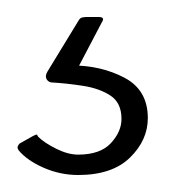

<svg xmlns="http://www.w3.org/2000/svg" viewBox="-20 -20 224 226"><path d="M154 119Q154 145 133 165.5Q112 186 72 186Q51 186 31.5 177.5Q12 169 2 157Q0 154 1 152Q2 150 3 149L19 140Q23 138 23.5 138.5Q24 139 25 141Q32 148 46 155Q60 162 72 162Q98 162 110.5 148.5Q123 135 123 120Q123 101 110 92.5Q97 84 77.5 81Q58 78 40 77Q36 76 34.5 72.5Q33 69 36 64L72 5Q74 1 77 0.5Q80 0 81 0H96Q104 0 100 6L68 67L64 57Q99 57 126.5 71.5Q154 86 154 119Z"/></svg>

Font: Glory Thin Thin
Style: Regular
Weight: 250
Version: Version 1.011